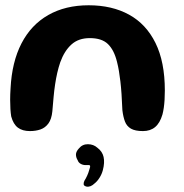

<svg xmlns="http://www.w3.org/2000/svg" viewBox="-20 -486 697 728"><path d="M93.5 11Q65 11 47.8 -2Q30.5 -15 22.5 -44.5Q20.5 -57 19.5 -72.5Q18.5 -88 18.5 -107.8Q18.5 -127.5 20 -150.5Q25 -251 61.5 -321.5Q98 -392 163 -429Q228 -466 316 -466Q404.5 -466 469.2 -430.5Q534 -395 569.5 -323.2Q605 -251.5 605 -142.5Q605 -123.5 604 -107.2Q603 -91 601 -77.2Q599 -63.5 596 -52Q586.5 -19.5 568.2 -4.2Q550 11 522 11Q492.5 11 476.5 1.8Q460.5 -7.5 453.8 -25.2Q447 -43 444 -68.5Q442.5 -102.5 440.8 -129.2Q439 -156 436.5 -177Q434 -198 431 -216.2Q428 -234.5 423.5 -252Q412.5 -296.5 389.2 -319Q366 -341.5 320.5 -341.5Q277.5 -341.5 250.8 -317.2Q224 -293 208.5 -250Q202 -231 197.2 -210.2Q192.5 -189.5 189 -166.5Q185.5 -143.5 183.2 -118Q181 -92.5 178.5 -64Q175.5 -34 163.5 -17.8Q151.5 -1.5 133.5 4.8Q115.5 11 93.5 11ZM308 221.5Q298 219 297.2 213Q296.5 207 300 199.5Q305.5 191 310.5 180Q315.5 169 318 159.5Q320.5 153 321.5 147.8Q322.5 142.5 320.5 141Q318.5 139.5 314.5 139.8Q310.5 140 305 140Q294.5 140 286 135.2Q277.5 130.5 274.5 121.5Q268 111 268 100Q268 89 279 77Q292.5 60.5 313.5 60.8Q334.5 61 349 74Q368 88 372.8 109.2Q377.5 130.5 370 159Q366 174.5 357.2 188.2Q348.5 202 338 210Q331.5 216.5 323.5 219.8Q315.5 223 308 221.5Z"/></svg>

Font: Gluten Medium
Style: Regular
Weight: 500
Designer: Tyler Finck
Foundry: Etcetera Type Company
Version: Version 1.300